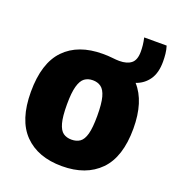

<svg xmlns="http://www.w3.org/2000/svg" viewBox="-129 -800 830 912"><g transform="rotate(20 285.5 -344.0)"><path d="M285.5 10.5Q164 10.5 95.5 -59.2Q27 -129 27 -271.5Q27 -417 95 -487.2Q163 -557.5 287.5 -557.5Q313.5 -557.5 335.2 -555Q357 -552.5 371 -552.5Q410 -552.5 431.2 -569.5Q452.5 -586.5 452.5 -629Q452.5 -644 450.8 -660.8Q449 -677.5 444.5 -698H558Q564 -678.5 566 -659.2Q568 -640 568 -620Q568 -563 544.2 -529Q520.5 -495 480 -481Q544.5 -409.5 544.5 -273Q544.5 -129.5 475.8 -59.5Q407 10.5 285.5 10.5ZM285.5 -123.5Q310.5 -123.5 327.8 -135.5Q345 -147.5 353.8 -179.5Q362.5 -211.5 362.5 -271.5Q362.5 -333 353.5 -365.8Q344.5 -398.5 327.2 -411Q310 -423.5 285.5 -423.5Q261 -423.5 244 -411Q227 -398.5 217.8 -366Q208.5 -333.5 208.5 -273.5Q208.5 -212.5 217.5 -180Q226.5 -147.5 243.5 -135.5Q260.5 -123.5 285.5 -123.5Z"/></g></svg>

Font: Encode Sans SemiCondensed SemiCondensed ExtraBold
Style: Regular
Weight: 800
Width: 4
Designer: Multiple Designers
Foundry: Impallari Type
Version: Version 3.000; ttfautohint (v1.8.3) -l 8 -r 50 -G 200 -x 14 